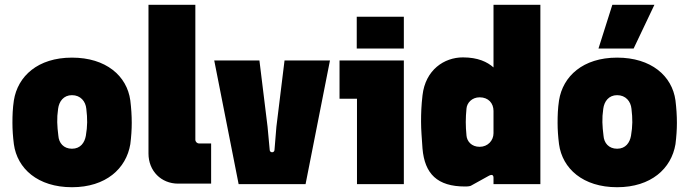

<svg xmlns="http://www.w3.org/2000/svg" viewBox="-20 -770 2883 803"><path d="M281 13C423 13 508 -65 525 -167C529 -199 531 -228 531 -256C531 -287 529 -317 525 -350C511 -453 423 -529 281 -529C138 -529 54 -451 38 -350C33 -317 32 -287 32 -256C32 -228 34 -199 38 -167C52 -65 138 13 281 13ZM281 -148C246 -148 226 -172 224 -203C219 -243 217 -274 223 -315C227 -346 246 -372 281 -372C317 -372 338 -346 341 -315C346 -273 346 -243 339 -202C334 -174 317 -148 281 -148Z M725 -2H863V-170H813C804 -170 797 -177 797 -186V-750H601V-128C601 -55 654 -2 725 -2Z M978 0H1258L1360 -517H1170L1136 -240L1128 -143C1128 -130 1108 -130 1108 -143L1099 -240L1065 -517H876Z M1473 0H1669V-517H1400V-357H1473ZM1472 -567H1669V-700H1472Z M1925 10C1929 10 1942 10 1949 7L2023 -34C2039 -43 2044 -37 2044 -26V0H2240V-750H2044V-488C2018 -511 1979 -530 1916 -530C1838 -530 1759 -478 1747 -371C1742 -328 1741 -296 1741 -261C1741 -227 1744 -194 1747 -149C1756 -43 1809 10 1925 10ZM1986 -156C1952 -156 1933 -179 1931 -203C1927 -245 1927 -274 1931 -316C1933 -340 1954 -363 1986 -363C2023 -363 2044 -338 2044 -306V-213C2044 -182 2020 -156 1986 -156Z M2561 13C2703 13 2788 -65 2805 -167C2809 -199 2811 -228 2811 -256C2811 -287 2809 -317 2805 -350C2791 -453 2703 -529 2561 -529C2418 -529 2334 -451 2318 -350C2313 -317 2312 -287 2312 -256C2312 -228 2314 -199 2318 -167C2332 -65 2418 13 2561 13ZM2561 -148C2526 -148 2506 -172 2504 -203C2499 -243 2497 -274 2503 -315C2507 -346 2526 -372 2561 -372C2597 -372 2618 -346 2621 -315C2626 -273 2626 -243 2619 -202C2614 -174 2597 -148 2561 -148ZM2483 -567H2630L2717 -750H2541Z"/></svg>

Font: Finlandica Black
Style: Regular
Weight: 900
Designer: Niklas Ekholm, Juho Hiilivirta, Jaakko Suomalainen
Foundry: Helsinki Type Studio
Version: Version 2.000;Glyphs 3.2 (3202)